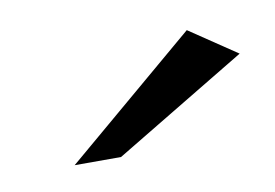

<svg xmlns="http://www.w3.org/2000/svg" viewBox="-32 -626 298 208"><g transform="rotate(-10 117.0 -521.5)"><path d="M37 -460 182 -583 234 -548 88 -460Z"/></g></svg>

Font: Genos SemiBold
Style: Italic
Weight: 600
Italic angle: -8°
Version: Version 1.010